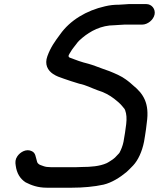

<svg xmlns="http://www.w3.org/2000/svg" viewBox="-20 -724 760 917"><path d="M672.7 -76C676.2 -93.6 678.6 -118.9 681.1 -138.2C694.5 -231.1 665 -276.1 614.9 -316.9L601.2 -329C594 -335.4 587.3 -339.7 580.9 -344.6C561.5 -359.5 530.3 -373 502.5 -384.2L469.1 -396.1C446.4 -404.2 424.9 -413.2 400.9 -419.8C370.9 -426.8 338.9 -438.6 314.2 -448.3C299.4 -454 312.9 -467.9 317.2 -476C324.5 -489.8 337.2 -503.4 344.4 -513.6C353.3 -526.4 362.1 -534.2 373.7 -543.8C411.7 -575.5 463.4 -603.5 526.5 -603.5C538.6 -603.5 559.6 -606.5 575.1 -606.5H659.1C685.3 -606.5 713.1 -629.2 718.3 -655C723.4 -680.9 704.6 -704.5 678.6 -704.5H594.6C583.7 -704.5 563.1 -701.5 548 -701.5C524.7 -701.5 505.3 -699.5 481.5 -693.9C393.2 -674 314.4 -627.3 266.7 -559.2C241.6 -525.5 221.7 -497.9 206.4 -455.9C191.7 -415.9 208.2 -387.7 233.3 -370.8C250.6 -359.5 263.3 -355.7 285.4 -347.9C304 -341.2 334.2 -331.5 358.6 -324.2C391.2 -317.7 417.4 -303.2 446.2 -292.9C477.8 -283.4 503.4 -269.3 525.3 -252.4C539.2 -241.7 554.4 -229.1 565.7 -214.8L572.3 -206.7C573.4 -205.5 576.3 -202.8 577.8 -197.3C584.4 -179.5 585.8 -158 582.8 -131.9C579.2 -104.8 575.6 -75.8 569.9 -47C565.9 -26.8 558 -8.4 550.9 5C550.3 6 549.3 7.4 548.3 8.5L529.3 28.5C523.3 34.8 498.3 51.2 489.6 55.2C456 70.4 412.5 73.4 372.7 73.5C363.3 74.1 352.5 74.5 343.1 74.5H223.1C208.4 74.5 197 72.7 189.1 69.9L177.9 65.9C172.1 63.8 160.7 60.6 157.1 48.6C149 21.7 150.3 7.5 132.5 -1.7C106.1 -15.3 76.6 2.1 62.8 22.4C52.6 37.4 52.3 50.8 55.2 67.8C60 103.2 75.7 129.7 102.4 146.9C129.7 160.7 160.1 172.5 203.6 172.5H323.6C376.3 172.5 429.9 167.7 474.6 157.8C513.8 148.5 553.4 123.3 583.6 98.2C595.5 88.1 601.4 80.6 616 66.2C639.2 41.5 658.4 0.6 667.9 -47C669.7 -56.3 670.7 -66 672.7 -76Z"/></svg>

Font: Smoothie
Style: LightIt
Weight: 400
Foundry: Cannot Into Space Fonts
Version: Version 0.8